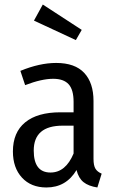

<svg xmlns="http://www.w3.org/2000/svg" viewBox="-20 -816 511 848"><path d="M341 -684 315 -639 130 -725 169 -796ZM393 -114Q393 -85 401.5 -71Q410 -57 429 -49L410 12Q371 6 349 -11.5Q327 -29 318 -65Q272 12 185 12Q117 12 77 -31.5Q37 -75 37 -147Q37 -231 91 -275.5Q145 -320 247 -320H305V-366Q305 -420 283 -444Q261 -468 215 -468Q164 -468 91 -440L70 -503Q155 -538 228 -538Q311 -538 352 -494Q393 -450 393 -370ZM203 -54Q270 -54 305 -138V-261H257Q129 -261 129 -151Q129 -54 203 -54Z"/></svg>

Font: Fira Sans Condensed
Style: Regular
Weight: 400
Width: 3
Designer: Carrois Corporate & Edenspiekermann AG
Foundry: Carrois Corporate GbR & Edenspiekermann AG
Version: Version 4.202;PS 004.202;hotconv 1.0.88;makeotf.lib2.5.64775